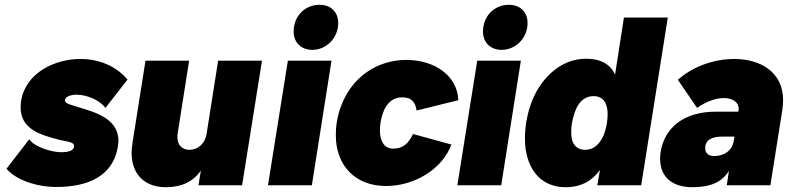

<svg xmlns="http://www.w3.org/2000/svg" viewBox="-20 -773 3289 801"><path d="M215 7C353 7 453 -42 472 -163C473 -171 474 -178 474 -186C474 -282 367 -307 310 -325C276 -336 251 -340 251 -354C251 -370 276 -378 299 -378C344 -378 397 -354 420 -323L512 -441C466 -496 395 -527 315 -527C210 -527 87 -470 68 -352C67 -342 66 -334 66 -325C66 -232 153 -210 219 -192C253 -182 289 -183 289 -164C289 -145 267 -138 235 -138C195 -138 121 -161 102 -192L7 -69C46 -23 131 7 215 7Z M890 -520 842 -215C836 -174 806 -148 770 -148C739 -148 720 -169 720 -201C720 -206 720 -210 721 -215L769 -520H587L533 -179C531 -164 529 -150 529 -136C529 -44 585 8 672 8C738 8 785 -15 818 -61L808 0H990L1073 -520Z M1283 -565C1341 -565 1391 -614 1391 -677C1391 -723 1360 -753 1313 -753C1253 -753 1205 -707 1205 -641C1205 -596 1236 -565 1283 -565ZM1098 0H1281L1363 -520H1181Z M1590 3C1712 3 1827 -70 1863 -170L1703 -214C1684 -173 1660 -153 1620 -153C1581 -153 1565 -187 1565 -229C1565 -240 1566 -252 1568 -264C1571 -282 1577 -302 1584 -317C1598 -345 1621 -367 1657 -367C1694 -367 1712 -351 1718 -312L1892 -355C1889 -453 1798 -523 1675 -523C1552 -523 1449 -450 1405 -336C1396 -314 1389 -289 1385 -263C1382 -244 1381 -226 1381 -208C1381 -84 1461 3 1590 3Z M2073 -565C2131 -565 2181 -614 2181 -677C2181 -723 2150 -753 2103 -753C2043 -753 1995 -707 1995 -641C1995 -596 2026 -565 2073 -565ZM1888 0H2071L2153 -520H1971Z M2583 -700 2546 -462C2527 -503 2489 -528 2425 -528C2328 -528 2258 -462 2218 -391C2195 -349 2183 -307 2175 -262C2172 -241 2170 -218 2170 -195C2170 -180 2171 -165 2173 -150C2188 -52 2247 8 2340 8C2407 8 2452 -21 2483 -64L2472 0H2655L2766 -700ZM2483 -182C2468 -161 2447 -148 2421 -148C2393 -148 2377 -163 2370 -180C2365 -192 2363 -206 2363 -222C2363 -234 2364 -246 2366 -259C2370 -282 2380 -319 2395 -339C2410 -360 2430 -372 2457 -372C2482 -372 2498 -360 2507 -341C2512 -329 2515 -314 2515 -297C2515 -286 2514 -273 2512 -259C2506 -224 2497 -201 2483 -182Z M3043 -527C2960 -527 2870 -496 2808 -440L2888 -323C2927 -350 2967 -364 3000 -364C3039 -364 3066 -344 3061 -312L3060 -307H2965C2832 -307 2752 -239 2736 -139C2734 -129 2734 -119 2734 -110C2734 -31 2789 8 2868 8C2946 8 2992 -14 3021 -60L3012 0H3194L3244 -316C3246 -330 3247 -343 3247 -355C3247 -473 3152 -527 3043 -527ZM2960 -122C2933 -122 2922 -136 2922 -155C2922 -188 2948 -203 2991 -203H3044L3041 -185C3035 -145 3001 -122 2960 -122Z"/></svg>

Font: Arthouse Owned Black
Style: Italic
Weight: 900
Italic angle: -10°
Designer: Jeremy Tribby
Foundry: Tribby Type
Version: Version 1.000;PS 001.000;hotconv 1.0.88;makeotf.lib2.5.64775